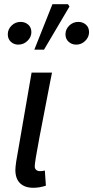

<svg xmlns="http://www.w3.org/2000/svg" viewBox="-20 -881 443 912"><path d="M53 -74Q53 -86 57 -114L130 -536H227L219 -496Q189 -343 167 -226.5Q145 -110 145 -91Q145 -80 152 -74Q159 -68 170 -68Q182 -68 193 -71L198 1Q168 11 138 11Q98 11 75.5 -10.5Q53 -32 53 -74ZM17 -718Q17 -742 35 -759.5Q53 -777 78 -777Q99 -777 114 -764Q129 -751 129 -728Q129 -705 110.5 -687Q92 -669 67 -669Q46 -669 31.5 -682.5Q17 -696 17 -718ZM291 -718Q291 -742 309 -759.5Q327 -777 352 -777Q373 -777 388 -764Q403 -751 403 -728Q403 -705 385 -687Q367 -669 342 -669Q321 -669 306 -682.5Q291 -696 291 -718ZM229 -861H303L310 -850L189 -645H143Z"/></svg>

Font: Nebula Sans Medium
Style: Regular
Weight: 500
Italic angle: -9°
Designer: Paul D. Hunt for Adobe (as Source Sans)
Foundry: Nebula Entertainment & Broadcasting LLC
Version: Version 1.010